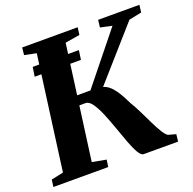

<svg xmlns="http://www.w3.org/2000/svg" viewBox="-133 -874 1010 1006"><g transform="rotate(-20 372.0 -371.5)"><path d="M102.5 -576.5 110.5 -628.5H368L360.5 -576.5ZM501 0Q486.5 0 471.8 -25.5Q457 -51 441.8 -91.8Q426.5 -132.5 410.8 -177.8Q395 -223 378 -263.8Q361 -304.5 343 -330Q325 -355.5 305.5 -355.5H225L232 -409H352.5L577 -688L512 -702L517 -743H747L742 -702L671.5 -687.5L378.5 -355.5L390 -406Q414 -408 432.5 -399.5Q451 -391 467 -373.5Q483 -356 497.5 -331Q512 -306 527 -275Q545.5 -245 562.8 -209.2Q580 -173.5 596.2 -140.2Q612.5 -107 627.2 -83Q642 -59 654.5 -51.5L697 -40L692.5 0ZM-3 0 2.5 -39.5 70 -54 155 -688.5 89 -702 93.5 -743H403L397.5 -702L316 -688.5L230.5 -54L308.5 -39.5L303 0Z"/></g></svg>

Font: Merriweather 60pt ExtraBold
Style: Italic
Weight: 800
Italic angle: -7.8°
Version: Version 2.101